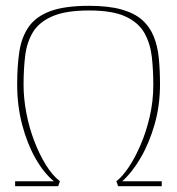

<svg xmlns="http://www.w3.org/2000/svg" viewBox="-20 -640 607 660"><path d="M32 -17H165Q130 -46 101.5 -96.5Q73 -147 56 -212Q39 -277 39 -350Q39 -413 46.5 -462.5Q54 -512 78.5 -547.5Q103 -583 152.5 -601.5Q202 -620 286 -620Q353 -620 397.5 -607.5Q442 -595 468.5 -571.5Q495 -548 508.5 -514.5Q522 -481 526 -439.5Q530 -398 530 -350Q530 -277 511.5 -212.5Q493 -148 463.5 -97.5Q434 -47 400 -17H536V0H386L380 -17Q400 -32 422 -64.5Q444 -97 463.5 -142.5Q483 -188 495 -240.5Q507 -293 507 -348Q507 -398 502 -443.5Q497 -489 477 -525.5Q457 -562 412 -583Q367 -604 286 -604Q206 -604 160 -584Q114 -564 93 -529Q72 -494 66.5 -448Q61 -402 61 -349Q61 -302 70.5 -252Q80 -202 97.5 -156Q115 -110 137.5 -73.5Q160 -37 186 -17L180 0H32Z"/></svg>

Font: Smooch Sans Thin
Style: Regular
Weight: 100
Designer: Robert E. Leuschke
Foundry: Robert E. Leuschke
Version: Version 1.010